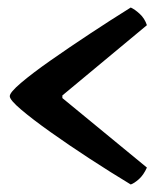

<svg xmlns="http://www.w3.org/2000/svg" viewBox="-20 -533 447 511"><path d="M328 -42Q275 -74 219 -110.5Q163 -147 114.5 -181.5Q66 -216 36 -241.5Q6 -267 6 -277Q6 -287 36 -312.5Q66 -338 114.5 -372Q163 -406 219 -443Q275 -480 328 -513Q339 -508 352 -496Q365 -484 371 -466L146 -279V-272L371 -87Q362 -67 349.5 -56Q337 -45 328 -42Z"/></svg>

Font: Texturina
Style: Bold
Weight: 700
Designer: Guillermo Torres Carreño
Foundry: Omnibus-Type
Version: Version 1.002; ttfautohint (v1.8.3)